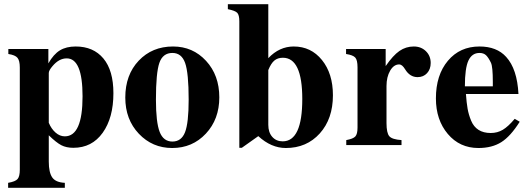

<svg xmlns="http://www.w3.org/2000/svg" viewBox="-20 -696 2530 921"><path d="M212 -461V-392Q237 -436 267.5 -454.5Q298 -473 343 -473Q428 -473 476 -415.5Q524 -358 524 -249Q524 -131 472.5 -59Q421 13 332 13Q298 13 274 0.5Q250 -12 214 -47V79Q214 131 230.5 155Q247 179 291 181V205H19V181Q54 175 64.5 162.5Q75 150 75 118V-372Q75 -405 64 -418.5Q53 -432 20 -437V-461ZM214 -346V-107Q226 -78 246.5 -60Q267 -42 291 -42Q376 -42 376 -234Q376 -416 300 -416Q263 -416 232 -379Q214 -358 214 -346Z M1032 -229Q1032 -124 967.5 -55Q903 14 806 14Q711 14 646 -54.5Q581 -123 581 -228Q581 -337 645.5 -405Q710 -473 810 -473Q905 -473 968.5 -404Q1032 -335 1032 -229ZM885 -218Q885 -346 868 -394Q851 -442 807 -442Q761 -442 744.5 -394.5Q728 -347 728 -218Q728 -109 746 -63Q764 -17 807 -17Q850 -17 867.5 -61.5Q885 -106 885 -218Z M1267 -676V-417Q1320 -473 1389 -473Q1472 -473 1524.5 -408Q1577 -343 1577 -239Q1577 -126 1514 -56Q1451 14 1351 14Q1281 14 1219 -43L1140 13H1128V-594Q1128 -624 1118 -634.5Q1108 -645 1073 -652V-676ZM1267 -360V-97Q1267 -61 1286 -39.5Q1305 -18 1336 -18Q1430 -18 1430 -221Q1430 -419 1337 -419Q1312 -419 1296 -405.5Q1280 -392 1267 -360Z M1830 -461V-379Q1865 -430 1896 -451.5Q1927 -473 1965 -473Q2000 -473 2023 -450.5Q2046 -428 2046 -394Q2046 -364 2028.5 -345Q2011 -326 1983 -326Q1946 -326 1923 -364Q1909 -387 1895 -387Q1869 -387 1851.5 -357Q1834 -327 1834 -283V-106Q1834 -58 1847.5 -42.5Q1861 -27 1906 -24V0H1641V-24Q1674 -30 1684.5 -41.5Q1695 -53 1695 -84V-373Q1695 -408 1684 -420Q1673 -432 1640 -437V-461Z M2449 -126 2473 -112Q2429 -42 2384.5 -14Q2340 14 2275 14Q2185 14 2128 -53.5Q2071 -121 2071 -224Q2071 -336 2128.5 -404.5Q2186 -473 2280 -473Q2363 -473 2408 -423Q2461 -365 2467 -245H2215Q2218 -203 2223 -174.5Q2228 -146 2240 -117Q2252 -88 2275.5 -73Q2299 -58 2334 -58Q2366 -58 2392 -73.5Q2418 -89 2449 -126ZM2344 -282V-303Q2344 -376 2335 -395Q2323 -420 2311.5 -431Q2300 -442 2280 -442Q2244 -442 2227 -405.5Q2210 -369 2210 -282Z"/></svg>

Font: STIX MathJax Main
Style: Bold
Weight: 700
Designer: MicroPress Inc., with final additions and corrections provided by Coen Hoffman, Elsevier (retired)
Version: Version 1.1.1